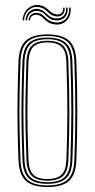

<svg xmlns="http://www.w3.org/2000/svg" viewBox="-20 -744 380 770"><path d="M170.2 6Q110.5 6 83.5 -18.9Q56.5 -43.8 54.2 -101Q51.5 -169.5 50.5 -232Q49.5 -294.5 50.5 -359Q51.5 -423.5 54.2 -498Q56.5 -556 83.6 -581Q110.8 -606 170.2 -606Q228.5 -606 256.2 -581.6Q284 -557.2 286.2 -498Q290.2 -387.2 290.1 -293.5Q290 -199.8 286.2 -101Q284 -43.8 257 -18.9Q230 6 170.2 6ZM170.2 -0.5Q226 -0.5 251.1 -23.9Q276.2 -47.2 278.2 -101.2Q282 -200 282.1 -293.6Q282.2 -387.2 278.2 -497.8Q276.2 -552.2 251.1 -575.9Q226 -599.5 170.2 -599.5Q114.5 -599.5 89.4 -575.9Q64.2 -552.2 62.2 -497.8Q59.5 -424 58.5 -359.5Q57.5 -295 58.5 -232.4Q59.5 -169.8 62.2 -101.2Q64.2 -47.8 89.2 -24.1Q114.2 -0.5 170.2 -0.5ZM170.2 -6.8Q118 -6.8 95.1 -29.1Q72.2 -51.5 70.2 -101.5Q67.5 -170.2 66.5 -232.4Q65.5 -294.5 66.5 -358.8Q67.5 -423 70.2 -497.5Q72.2 -548.2 95.2 -570.8Q118.2 -593.2 170.2 -593.2Q219.8 -593.2 244.1 -571.9Q268.5 -550.5 270.2 -497.2Q273 -421 273.8 -353.5Q274.5 -286 273.6 -223.9Q272.8 -161.8 270.2 -101.8Q268.5 -50.8 245.1 -28.8Q221.8 -6.8 170.2 -6.8ZM170.2 -13.2Q217.8 -13.2 239.1 -33.9Q260.5 -54.5 262.2 -102Q266 -201.5 266.1 -294.1Q266.2 -386.8 262.2 -497Q260.5 -546.2 238.5 -566.5Q216.5 -586.8 170.2 -586.8Q123 -586.8 101.6 -566Q80.2 -545.2 78.2 -497.2Q75.5 -423.2 74.5 -358.9Q73.5 -294.5 74.5 -232.1Q75.5 -169.8 78.2 -102Q80.2 -54.5 101.5 -33.9Q122.8 -13.2 170.2 -13.2ZM170.2 -19.5Q127 -19.5 107.5 -38.8Q88 -58 86.2 -102.2Q83.8 -164 82.6 -224.5Q81.5 -285 82.4 -351.5Q83.2 -418 86.2 -497.2Q88 -541.8 107.6 -561.1Q127.2 -580.5 170.2 -580.5Q213.5 -580.5 233 -561Q252.5 -541.5 254.2 -496.8Q258.2 -386.2 258.2 -294.2Q258.2 -202.2 254.2 -102.2Q252.5 -58 233 -38.8Q213.5 -19.5 170.2 -19.5ZM170.2 -26Q209 -26 226.9 -43.6Q244.8 -61.2 246.2 -102.5Q250 -197.5 250.2 -289.6Q250.5 -381.8 246.2 -496.5Q244.8 -539.8 226.1 -556.9Q207.5 -574 170.2 -574Q131 -574 113.5 -556Q96 -538 94.2 -497Q91.2 -417 90.4 -350.6Q89.5 -284.2 90.6 -224.2Q91.8 -164.2 94.2 -102.5Q96 -62.8 112.9 -44.4Q129.8 -26 170.2 -26ZM70.2 -662.5Q73.2 -694.5 93.6 -711.2Q114 -728 140.2 -723Q152.2 -720.8 160.4 -715.5Q168.5 -710.2 174.9 -704.1Q181.2 -698 188.2 -693Q195.2 -688 205.2 -686.5Q219.8 -684.2 227.1 -692Q234.5 -699.8 233.2 -713.5H239.2Q240.5 -695.8 230.9 -685.9Q221.2 -676 203.5 -678.5Q192.8 -680 185.4 -684.9Q178 -689.8 171.6 -695.9Q165.2 -702 157.9 -707.2Q150.5 -712.5 139.2 -715Q116 -720 97.5 -705.9Q79 -691.8 76.2 -662.5ZM82.2 -662.5Q84.2 -687.5 100.6 -699.9Q117 -712.2 137.5 -707.2Q148 -704.8 155 -699.4Q162 -694 168.1 -687.9Q174.2 -681.8 182 -676.9Q189.8 -672 201.8 -670.5Q220.8 -668.2 233.6 -679Q246.5 -689.8 245.2 -713.5H251.2Q253.2 -687 238.6 -673.2Q224 -659.5 200.2 -662.5Q187.8 -664.2 179.9 -669.2Q172 -674.2 166.1 -680.4Q160.2 -686.5 153.4 -691.8Q146.5 -697 136 -699.2Q117.8 -703 104 -692.9Q90.2 -682.8 88.2 -662.5ZM94.2 -662.5Q95.5 -678.5 107.1 -686.9Q118.8 -695.2 134.8 -691.5Q144.2 -689.2 150.8 -684.1Q157.2 -679 163.2 -672.9Q169.2 -666.8 177.2 -661.8Q185.2 -656.8 198 -654.8Q225.5 -650.5 242.4 -667.4Q259.2 -684.2 257.2 -713.5H263.2Q266 -679.5 246.1 -660.4Q226.2 -641.2 195.5 -646.8Q182.8 -649 174.5 -654Q166.2 -659 160.2 -665Q154.2 -671 148.1 -676.1Q142 -681.2 133.8 -683.5Q121.2 -687 111.2 -681.4Q101.2 -675.8 100.2 -662.5Z"/></svg>

Font: Big Shoulders Inline Text SC Thin
Style: Regular
Weight: 100
Designer: Patric King
Foundry: XO Type Co
Version: Version 2.002